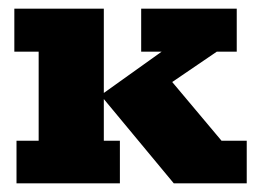

<svg xmlns="http://www.w3.org/2000/svg" viewBox="-20 -422 596 442"><path d="M219 -98H256V0H18V-98H69V-303H13V-402H219V-208L352 -303H305V-402H525V-303H479L316 -192L364 -248L490 -98H548V0H380L219 -194Z"/></svg>

Font: Rokkitt ExtraBold
Style: Regular
Weight: 800
Version: Version 3.103